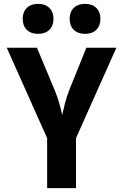

<svg xmlns="http://www.w3.org/2000/svg" viewBox="-20 -978 640 998"><path d="M422 -802Q385 -802 363.5 -823Q342 -844 342 -880Q342 -916 363.5 -937Q385 -958 422 -958Q459 -958 480.5 -937Q502 -916 502 -880Q502 -844 480.5 -823Q459 -802 422 -802ZM178 -802Q141 -802 119.5 -823Q98 -844 98 -880Q98 -916 119.5 -937Q141 -958 178 -958Q215 -958 236.5 -937Q258 -916 258 -880Q258 -844 236.5 -823Q215 -802 178 -802ZM225 0V-260L15 -730H172L264 -510Q278 -477 288.5 -440Q299 -403 303 -380Q308 -403 317.5 -440Q327 -477 340 -510L429 -730H585L375 -260V0Z"/></svg>

Font: JetBrains Mono NL ExtraBold
Style: Regular
Weight: 800
Designer: Philipp Nurullin, Konstantin Bulenkov
Foundry: JetBrains
Version: Version 2.304; ttfautohint (v1.8.4.7-5d5b)